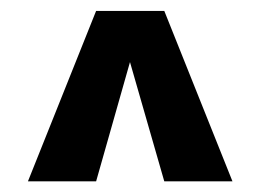

<svg xmlns="http://www.w3.org/2000/svg" viewBox="-20 -770 478 352"><path d="M281.2 -750 406.2 -437.5H281.2L218.3 -656.2L156.2 -437.5H31.2L156.2 -750Z"/></svg>

Font: OswaldRegular
Style: Regular
Weight: 400
Designer: vernon adams
Foundry: vernon adams
Version: Version 1.000